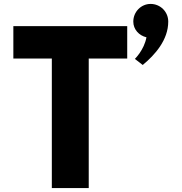

<svg xmlns="http://www.w3.org/2000/svg" viewBox="-20 -958 925 978"><path d="M48 -660H244V0H432V-660H628V-825H48ZM747 -938C699 -938 659 -898 659 -848C659 -808 688 -777 726 -768C714 -703 667 -658 667 -658L707 -627C770 -679 837 -755 837 -848C837 -898 797 -938 747 -938Z"/></svg>

Font: Sztylet
Style: Bd
Weight: 700
Foundry: Cannot Into Space Fonts, PlusOne Fonts
Version: Version 0.12